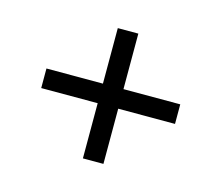

<svg xmlns="http://www.w3.org/2000/svg" viewBox="-68 -587 666 578"><g transform="rotate(15 265.0 -298.0)"><path d="M474 -328V-267H57V-328ZM297 -95H233V-501H297Z"/></g></svg>

Font: Gemunu Libre ExtraLight
Style: Regular
Weight: 400
Version: Version 1.100